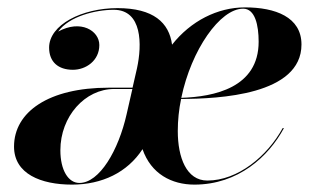

<svg xmlns="http://www.w3.org/2000/svg" viewBox="-20 -490 840 520"><path d="M274 -252.5C112 -252.5 18 -187 18 -93C18 -19 91 10 175 10C256.5 10 325 -23 366 -86C389 -19 445 10 506.5 10C625 10 707.5 -66 749 -143H745.5C704 -67 624 -1 541.5 -1C485 -1 461.5 -63.5 461.5 -135C461.5 -164 464.5 -193.5 470.5 -222C572.5 -222.5 796.5 -232.5 796.5 -369.5C796.5 -444 725.5 -470 643.5 -470C569 -470 496.5 -433 446 -369C438 -428.5 396 -468 298 -468C202 -468 113 -423 113 -361C113 -322.5 137.5 -301 177.5 -301C212.5 -301 249 -325.5 249 -368C249 -407 198.5 -438 137.5 -404.5C167 -446 239.5 -463.5 288 -463.5C365.5 -463.5 365 -369 351 -305L339 -252.5ZM680.5 -377C680.5 -252 559.5 -228 471 -225C498 -355 576 -466.5 638.5 -466.5C671 -466.5 680.5 -421.5 680.5 -377ZM195 5.5C165 5.5 143.5 -29 143.5 -83C143.5 -175 210.5 -249 289 -249H338.5L323 -181C301 -83 249.5 5.5 195 5.5Z"/></svg>

Font: Bodoni* 48pt Medium
Style: Italic
Weight: 500
Italic angle: -13°
Version: Version 2.3